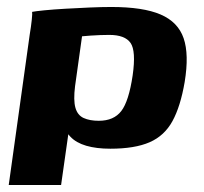

<svg xmlns="http://www.w3.org/2000/svg" viewBox="-20 -423 583 550"><path d="M5 107 65 -323Q69 -347 71 -366Q73 -385 72 -389Q82 -391 107.5 -393.5Q133 -396 167.5 -398Q202 -400 237 -401.5Q272 -403 299 -403Q390 -403 440 -381.5Q490 -360 506 -313.5Q522 -267 509 -188Q497 -118 474 -76Q451 -34 408.5 -15.5Q366 3 296 3Q256 3 227 -5.5Q198 -14 181.5 -31.5Q165 -49 160 -74L182 -83L155 107ZM263 -77Q306 -77 327.5 -105Q349 -133 360 -207Q370 -277 354 -300Q338 -323 293 -323Q281 -323 267 -322.5Q253 -322 239 -321Q225 -320 215 -319L195 -176Q190 -136 196 -114.5Q202 -93 219.5 -85Q237 -77 263 -77Z"/></svg>

Font: Genos
Style: Bold Italic
Weight: 700
Italic angle: -8°
Version: Version 1.010